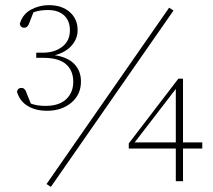

<svg xmlns="http://www.w3.org/2000/svg" viewBox="-20 -705 828 747"><path d="M163 -274Q119 -274 88 -292.5Q57 -311 46 -348Q49 -363 64 -363Q78 -363 85 -339L100 -302Q124 -293 157 -293Q210 -293 237.5 -319Q265 -345 265 -387Q265 -431 236.5 -455.5Q208 -480 149 -480H121V-500H147Q192 -500 222 -523Q252 -546 252 -587Q252 -624 229.5 -645Q207 -666 166 -666Q151 -666 137.5 -664Q124 -662 110 -657L96 -621Q89 -597 74 -597Q60 -597 57 -612Q68 -650 100.5 -667.5Q133 -685 170 -685Q221 -685 251.5 -658Q282 -631 282 -588Q282 -554 258.5 -527.5Q235 -501 193 -490Q243 -483 269 -456Q295 -429 295 -388Q295 -337 257.5 -305.5Q220 -274 163 -274ZM178 22 161 11 638 -675 655 -664ZM664 0V-127H481V-147L674 -399H692V-151H767V-127H692V0ZM504 -151H664V-359Z"/></svg>

Font: Source Serif 4 ExtraLight
Style: Regular
Weight: 200
Designer: Frank Grießhammer
Foundry: Adobe
Version: Version 4.005;hotconv 1.1.0;makeotfexe 2.6.0